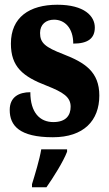

<svg xmlns="http://www.w3.org/2000/svg" viewBox="-20 -569 459 810"><path d="M203 10C333 10 399 -60 399 -166C399 -266 338 -305 248 -340C170 -370 149 -388 149 -430C149 -466 174 -486 208 -486C253 -486 289 -451 289 -385C352 -385 380 -408 380 -453C380 -501 336 -549 222 -549C104 -549 26 -496 26 -385C26 -287 76 -246 178 -207C246 -180 278 -160 278 -119C278 -83 259 -54 205 -54C149 -54 108 -93 108 -180C60 -180 21 -160 21 -105C21 -39 62 10 203 10ZM115 208V221H176C206 178 247 113 263 71V61H154C147 104 127 169 115 208Z"/></svg>

Font: Noto Serif Myanmar ExtraCondensed Black
Style: Regular
Weight: 900
Width: 2
Designer: Ben Mitchell and the Monotype Design Team
Foundry: Monotype Imaging Inc.
Version: Version 2.106